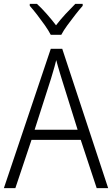

<svg xmlns="http://www.w3.org/2000/svg" viewBox="-20 -967 577 987"><path d="M477 0 395 -248H142L59 0H0L241 -716H300L536 0ZM297 -562Q293 -575 288 -591.5Q283 -608 278 -625.5Q273 -643 269 -658Q265 -642 260.5 -625Q256 -608 251 -592.5Q246 -577 242 -562L158 -300H379ZM241 -788Q229 -811 210 -838Q191 -865 170.5 -891.5Q150 -918 133 -937V-947H170Q194 -925 220 -895.5Q246 -866 268 -837Q291 -867 316 -894Q341 -921 367 -947H405V-937Q388 -918 367 -891Q346 -864 326.5 -837.5Q307 -811 295 -788Z"/></svg>

Font: Noto Sans Thai SemiCondensed Light
Style: Regular
Weight: 300
Width: 4
Designer: Monotype Design Team
Foundry: Monotype Imaging Inc.
Version: Version 2.001